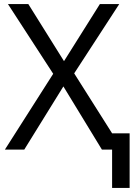

<svg xmlns="http://www.w3.org/2000/svg" viewBox="-20 -734 671 942"><path d="M530 188V0H480L291 -310L99 0H4L241 -372L19 -714H119L294 -434L470 -714H565L344 -374L530 -80H616V188Z"/></svg>

Font: RS Noto Sans
Style: Regular
Weight: 400
Designer: Monotype Design Team
Foundry: Monotype Imaging Inc.
Version: Version 3.10